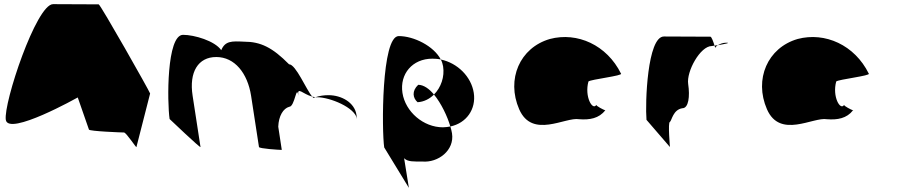

<svg xmlns="http://www.w3.org/2000/svg" viewBox="-20 -723 4327 926"><path d="M8 -145C20 -65 355 -253 355 -253L409 -98C411 -90 567 -84 578 -84C589 -84 639 -6 638 -14L704 -272C702 -282 464 -702 456 -702C456 -702 317 -703 236 -703C155 -703 -4 -225 8 -145Z M798 -149C798 -149 948 -6 947 -14L909 -261C891 -376 936 -448 1023 -448C1112 -448 1174 -370 1191 -261L1229 -14C1230 -6 1328 0 1339 0L1322 -112C1324 -164 1346 -200 1375 -208C1402 -208 1410 -320 1419 -261C1412 -309 1440 -269 1486 -257C1457 -290 1407 -413 1374 -413C1294 -494 1237 -522 1157 -522C1097 -525 1066 -526 1047 -481C1016 -526 917 -555 863 -555C783 -555 786 -230 798 -149ZM1486 -257C1488 -254 1490 -252 1492 -251L1501 -254ZM1501 -254H1510C1570 -254 1693 -205 1702 -149L1699 -170C1690 -228 1628 -264 1564 -264C1543 -264 1521 -261 1501 -254Z M1833 -12 1952 183 1929 40C1946 58 1976 56 2016 56C2093 63 2173 2 2160 -80C2158 -90 2156 -101 2152 -113C2140 -111 2129 -109 2116 -109C2022 -109 1935 -184 1921 -275C1907 -366 1969 -440 2065 -440C2079 -440 2093 -439 2106 -436C2072 -501 1976 -549 1903 -549C1819 -549 1821 -92 1833 -12ZM1994 -230C2025 -232 2052 -246 2073 -267C2050 -295 2023 -314 1997 -314C1965 -284 1971 -250 1994 -230ZM2073 -267C2108 -225 2138 -161 2152 -113C2229 -129 2277 -196 2265 -275C2253 -353 2187 -419 2106 -436C2112 -425 2115 -414 2117 -403C2125 -353 2107 -301 2073 -267Z M2484 -196C2547 -52 2707 -160 2773 -148C2824 -144 2869 -152 2899 -191C2891 -193 2855 -212 2856 -217C2838 -188 2798 -257 2818 -330C2828 -340 2987 -358 2975 -368C2907 -506 2764 -570 2632 -535C2487 -493 2421 -341 2484 -196ZM2856 -218V-217ZM2900 -192 2899 -191C2901 -191 2901 -191 2900 -190Z M3098 -145 3211 -14C3212 -6 3200 -135 3211 -135C3220 -142 3226 -194 3271 -201C3301 -201 3308 -258 3299 -318C3290 -378 3357 -501 3413 -501C3413 -501 3418 -502 3426 -503C3421 -520 3412 -546 3406 -546C3406 -546 3264 -547 3182 -547C3102 -547 3091 -225 3098 -145ZM3426 -503C3428 -498 3429 -494 3429 -491C3429 -494 3434 -500 3442 -505C3436 -504 3431 -504 3426 -503ZM3442 -505C3471 -510 3509 -517 3482 -517C3466 -517 3452 -511 3442 -505Z M3679 -196C3742 -52 3902 -160 3968 -148C4019 -144 4064 -152 4094 -191C4086 -193 4050 -212 4051 -217C4033 -188 3993 -257 4013 -330C4023 -340 4182 -358 4170 -368C4102 -506 3959 -570 3827 -535C3682 -493 3616 -341 3679 -196ZM4051 -218V-217ZM4095 -192 4094 -191C4096 -191 4096 -191 4095 -190Z"/></svg>

Font: Ampere
Style: RevIta
Weight: 400
Version: Version 1